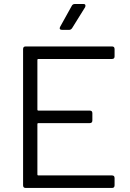

<svg xmlns="http://www.w3.org/2000/svg" viewBox="-20 -930 645 950"><path d="M546.9 -687V-650.9Q546.9 -638.2 534.2 -638.2H169.9Q165 -638.2 165 -632.8V-388.2Q165 -382.8 169.9 -382.8H423.8Q437 -382.8 437 -370.1V-334Q437 -320.8 423.8 -320.8H169.9Q165 -320.8 165 -315.9V-66.9Q165 -62 169.9 -62H534.2Q546.9 -62 546.9 -48.8V-13.2Q546.9 0 534.2 0H106.9Q94.2 0 94.2 -13.2V-687Q94.2 -700.2 106.9 -700.2H534.2Q546.9 -700.2 546.9 -687ZM321.8 -782.2H287.1Q278.8 -782.2 276.4 -786.6Q273.9 -791 277.8 -797.9L335 -900.9Q339.8 -910.2 350.1 -910.2H393.1Q402.8 -910.2 402.8 -901.9Q402.8 -897.9 400.9 -894L336.9 -791Q331.1 -782.2 321.8 -782.2Z"/></svg>

Font: Barlow
Style: Regular
Weight: 400
Designer: Jeremy Tribby
Foundry: Jeremy Tribby
Version: Version 1.101